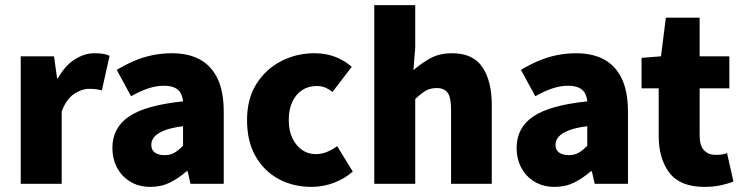

<svg xmlns="http://www.w3.org/2000/svg" viewBox="-20 -718 2902 750"><path d="M61 0V-498H191L203 -412H206Q234 -462 272 -486Q310 -510 348 -510Q370 -510 384 -507.5Q398 -505 408 -500L378 -365Q366 -368 355 -369.5Q344 -371 327 -371Q300 -371 270 -351.5Q240 -332 221 -283V0Z M568 12Q522 12 488.5 -8.5Q455 -29 437 -63.5Q419 -98 419 -140Q419 -219 484 -263Q549 -307 695 -322Q693 -342 685 -355.5Q677 -369 661 -376Q645 -383 620 -383Q591 -383 560 -373Q529 -363 492 -342L436 -445Q469 -465 504 -480Q539 -495 576 -502.5Q613 -510 652 -510Q716 -510 761 -485.5Q806 -461 830 -410.5Q854 -360 854 -281V0H724L713 -49H709Q678 -22 644 -5Q610 12 568 12ZM623 -112Q646 -112 662.5 -122Q679 -132 695 -149V-225Q648 -219 621 -208Q594 -197 582.5 -183Q571 -169 571 -152Q571 -132 585 -122Q599 -112 623 -112Z M1197 12Q1125 12 1068 -19Q1011 -50 978 -108Q945 -166 945 -249Q945 -332 981.5 -390Q1018 -448 1078 -479Q1138 -510 1208 -510Q1254 -510 1290.5 -495.5Q1327 -481 1354 -457L1279 -359Q1266 -369 1251.5 -375.5Q1237 -382 1217 -382Q1184 -382 1159.5 -365.5Q1135 -349 1121.5 -319.5Q1108 -290 1108 -249Q1108 -208 1122 -178.5Q1136 -149 1159.5 -132.5Q1183 -116 1214 -116Q1236 -116 1257 -124.5Q1278 -133 1297 -147L1358 -48Q1327 -20 1284.5 -4Q1242 12 1197 12Z M1442 0V-698H1602V-532L1595 -444Q1622 -468 1658.5 -489Q1695 -510 1746 -510Q1828 -510 1864.5 -455.5Q1901 -401 1901 -308V0H1742V-288Q1742 -338 1728.5 -356Q1715 -374 1686 -374Q1660 -374 1642 -363Q1624 -352 1602 -331V0Z M2147 12Q2101 12 2067.5 -8.5Q2034 -29 2016 -63.5Q1998 -98 1998 -140Q1998 -219 2063 -263Q2128 -307 2274 -322Q2272 -342 2264 -355.5Q2256 -369 2240 -376Q2224 -383 2199 -383Q2170 -383 2139 -373Q2108 -363 2071 -342L2015 -445Q2048 -465 2083 -480Q2118 -495 2155 -502.5Q2192 -510 2231 -510Q2295 -510 2340 -485.5Q2385 -461 2409 -410.5Q2433 -360 2433 -281V0H2303L2292 -49H2288Q2257 -22 2223 -5Q2189 12 2147 12ZM2202 -112Q2225 -112 2241.5 -122Q2258 -132 2274 -149V-225Q2227 -219 2200 -208Q2173 -197 2161.5 -183Q2150 -169 2150 -152Q2150 -132 2164 -122Q2178 -112 2202 -112Z M2731 12Q2637 12 2595 -43Q2553 -98 2553 -187V-373H2486V-492L2562 -498L2581 -649H2713V-498H2829V-373H2713V-189Q2713 -148 2730.5 -130.5Q2748 -113 2775 -113Q2787 -113 2799 -114.5Q2811 -116 2820 -120L2845 -9Q2826 -1 2797 5.5Q2768 12 2731 12Z"/></svg>

Font: Source Sans 3 ExtraLight ExtraBold
Style: Regular
Weight: 800
Version: Version 3.052;hotconv 1.1.0;makeotfexe 2.6.0